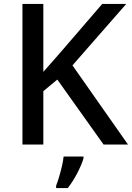

<svg xmlns="http://www.w3.org/2000/svg" viewBox="-20 -734 670 975"><path d="M630 0H506L271 -330L200 -271V0H94V-714H200V-369Q228 -401 256.5 -433Q285 -465 313 -498L499 -714H621L348 -402ZM404 70Q396 99 373.5 143Q351 187 324 221H265V209Q272 191 280 164.5Q288 138 294.5 110Q301 82 303 61H404Z"/></svg>

Font: Noto Sans Syriac Medium
Style: Regular
Weight: 500
Designer: Patrick Giasson and the Monotype Design Team
Foundry: Monotype Imaging Inc.
Version: Version 3.000; ttfautohint (v1.8.4.7-5d5b)